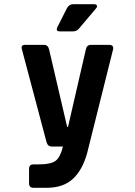

<svg xmlns="http://www.w3.org/2000/svg" viewBox="-20 -723 640 912"><path d="M328 -703H426Q437 -703 440 -697Q443 -691 436 -683L355 -587Q344 -574 327 -574H263Q243 -574 253 -595L298 -684Q308 -703 328 -703ZM202 169H138Q118 169 118 147V80Q118 58 138 58H159Q222 58 244.5 40.5Q267 23 279 -27H226Q207 -27 201 -48L84 -489Q78 -510 99 -510H188Q208 -510 213 -489L299 -120H303L388 -489Q392 -510 413 -510H497Q522 -510 517 -488L395 0Q373 83 327 126Q281 169 202 169Z"/></svg>

Font: RajdhaniMono
Style: Bold
Weight: 700
Monospace: yes
Designer: Satya Rajpurohit, Jyotish Sonowal
Foundry: Indian Type Foundry
Version: Version 1.201;PS 1.0;hotconv 1.0.78;makeotf.lib2.5.61930; tt